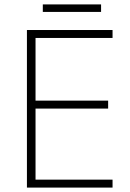

<svg xmlns="http://www.w3.org/2000/svg" viewBox="-20 -850 591 870"><path d="M490 0H102V-714H490V-678H141V-394H470V-358H141V-36H490ZM438 -830V-796H174V-830Z"/></svg>

Font: Noto Sans Bengali UI ExtraLight
Style: Regular
Weight: 200
Designer: Jelle Bosma - Monotype Design Team
Foundry: Monotype Imaging Inc.
Version: Version 2.003; ttfautohint (v1.8.4.7-5d5b)